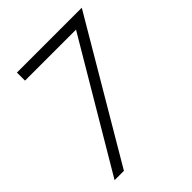

<svg xmlns="http://www.w3.org/2000/svg" viewBox="-189 -767 873 873"><g transform="rotate(-45 247.5 -330.0)"><path d="M37 0 397 -608H69V-660H486L97 0Z"/></g></svg>

Font: Lil Grotesk Light
Style: Regular
Weight: 300
Designer: Bastien Sozeau
Foundry: NBR — Bastien Sozeau
Version: Version 3.003; ttfautohint (v1.8.4.7-5d5b);gftools[0.9.33]